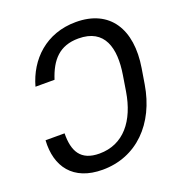

<svg xmlns="http://www.w3.org/2000/svg" viewBox="-134 -848 900 969"><g transform="rotate(-20 315.5 -363.5)"><path d="M134.9 -228.7H32.7C24.1 -89.5 95.2 9.9 253.6 9.9C436.1 9.9 566.8 -122.5 599.4 -322.4L612.9 -404.8C645.6 -604.8 561.8 -737.2 380 -737.2C219.5 -737.2 114.3 -633.5 77.4 -500H179.7C210.9 -596.6 262.1 -654.8 363.6 -654.8C505 -654.8 534.4 -542.6 512.1 -404.8L498.6 -321C474.4 -171.9 396.3 -72.4 266.3 -72.4C164.8 -72.4 133.5 -133.5 134.9 -228.7Z"/></g></svg>

Font: Margiela Sans
Style: Italic
Weight: 400
Italic angle: -9.39999°
Designer: Stefan Endress, Andreas Faust
Version: Version 1.100;FEAKit 1.0